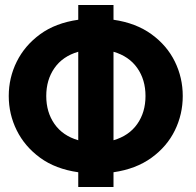

<svg xmlns="http://www.w3.org/2000/svg" viewBox="-20 -748 783 768"><path d="M293 0V-59Q202 -72 140.5 -117Q79 -162 47 -226.5Q15 -291 15 -364Q15 -437 47 -501.5Q79 -566 140.5 -611Q202 -656 293 -669V-728H434V-669Q524 -656 586 -611Q648 -566 679.5 -501.5Q711 -437 711 -364Q711 -291 679.5 -226.5Q648 -162 586 -117Q524 -72 434 -59V0ZM165 -364Q165 -299 198 -252Q231 -205 293 -187V-541Q231 -523 198 -476Q165 -429 165 -364ZM562 -364Q562 -429 529 -476Q496 -523 434 -541V-187Q496 -205 529 -252Q562 -299 562 -364Z"/></svg>

Font: Murecho SemiBold
Style: Regular
Weight: 600
Designer: Neil Summerour
Foundry: Positype
Version: Version 1.010; ttfautohint (v1.8.3)